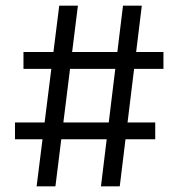

<svg xmlns="http://www.w3.org/2000/svg" viewBox="-20 -659 630 679"><path d="M176 0H109.5L189.5 -639H255.5ZM529 -166.5H33V-226H529ZM403.5 0H337L415 -639H481.5ZM558 -415.5H63V-475H558Z"/></svg>

Font: Anek Malayalam Medium
Style: Regular
Weight: 400
Version: Version 1.003